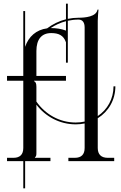

<svg xmlns="http://www.w3.org/2000/svg" viewBox="-20 -872 655 1039"><path d="M18 0H106V147H116V0H253V-18H169V-20C176 -27 177 -30 177 -46V-305.4C226.8 -240.6 303.6 -199.1 389.7 -199.1C406.4 -199.1 422.6 -200.7 438 -203.9V-71C438 -36 420 -18 385 -18H350V0H598V-18H563C528 -18 509 -36 509 -71V-232.1C567.1 -268.3 604.3 -331.1 604.3 -404.9H594.3C594.3 -337 561.3 -278.9 509 -244V-759C509 -779.1 512 -807.3 513 -820L507.5 -819.8C501.5 -781 439 -776 405 -776C385.1 -776 365.7 -773.9 347 -770V-852H337V-767.7C299.6 -758.3 265.1 -741.4 235 -718.6C177.1 -711.3 134.4 -674.5 116 -618.5V-812H106V-461H18V-435H106V-71C106 -36 88 -18 53 -18H18ZM438 -214.1C422.6 -210.8 406.5 -209 389.7 -209C302.1 -209 224.5 -253.8 177 -322.4V-402C177 -423 172 -429 164 -433V-435H337V-461H177V-596C177 -659 205 -693 257 -693C297 -693 324 -681 337 -643V-533H347V-759.7C365.7 -763.8 385.1 -766 405 -766C426.5 -766 438 -750.9 438 -723ZM337 -757.3V-706.4C311.8 -716.1 283.5 -720 257 -720C256 -720 255.1 -720 254.1 -720C279.2 -736.8 307.2 -749.6 337 -757.3Z"/></svg>

Font: FoglihtenNo04
Style: Regular
Weight: 500
Designer: gluk (gluksza@wp.pl)
Foundry: gluk (gluksza@wp.pl)
Version: Version 0.70